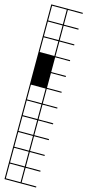

<svg xmlns="http://www.w3.org/2000/svg" viewBox="-152 -758 485 1068"><g transform="rotate(15 91.0 -224.0)"><path d="M0 278.8V187.9H6.1V272.7H90.9V187.9H0V-727.3H181.8V-721.2H97V-636.4H181.8V-630.3H97V-545.5H181.8V-539.4H97V-454.5H181.8V-448.5H97V-363.6H181.8V-357.6H97V-272.7H181.8V-266.7H97V-181.8H181.8V-175.8H97V-90.9H181.8V-84.8H97V0H181.8V6.1H97V90.9H181.8V97H97V181.8H181.8V187.9H97V272.7H181.8V278.8ZM90.9 -636.4V-721.2H6.1V-636.4ZM6.1 -545.5H90.9V-630.3H6.1ZM6.1 -454.5H90.9V-539.4H6.1ZM6.1 -181.8H90.9V-266.7H6.1ZM6.1 -90.9H90.9V-175.8H6.1ZM6.1 0H90.9V-84.8H6.1ZM6.1 90.9H90.9V6.1H6.1ZM6.1 181.8H90.9V97H6.1Z"/></g></svg>

Font: Micro 5 Charted
Style: Regular
Weight: 400
Designer: Sarah Cadigan-Fried
Version: Version 1.000; ttfautohint (v1.8.4.7-5d5b)